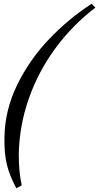

<svg xmlns="http://www.w3.org/2000/svg" viewBox="-20 -774 533 1033"><path d="M4 -35Q6 -182 73 -318.5Q140 -455 245 -564.5Q350 -674 473 -754L493 -733Q371 -640 279 -515.5Q187 -391 135.5 -245Q84 -99 81 55Q81 155 97 223L68 239Q31 171 16.5 109.5Q2 48 4 -35Z"/></svg>

Font: Ibarra Real Nova SemiBold
Style: Italic
Weight: 600
Italic angle: -22°
Designer: Jose Maria Ribagorda & Octavio Pardo
Foundry: Octavio Pardo
Version: Version 1.014